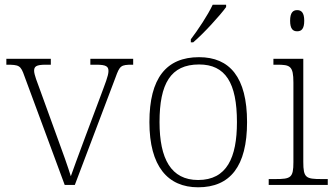

<svg xmlns="http://www.w3.org/2000/svg" viewBox="-20 -786 1421 816"><path d="M84 -462 255 0H298L471 -457C489 -507 494 -511 542 -511H546V-536H364V-511H390C432 -511 441 -503 441 -484C441 -464 427 -431 406 -374L343 -206C311 -121 290 -62 281 -37C270 -73 244 -147 223 -203L149 -407C139 -434 125 -469 125 -485C125 -503 133 -511 174 -511H196V-536H7V-511C62 -511 68 -508 84 -462Z M791 -619V-606H801C844 -642 916 -721 941 -756V-766H884C863 -721 820 -657 791 -619ZM822 10C958 10 1030 -79 1030 -267C1030 -458 956 -543 826 -543C687 -543 615 -454 615 -267C615 -79 693 10 822 10ZM822 -21C707 -21 658 -111 658 -267C658 -430 705 -512 826 -512C938 -512 987 -434 987 -267C987 -116 944 -21 822 -21Z M1243 -653C1261 -653 1273 -663 1273 -698C1273 -732 1261 -743 1243 -743C1225 -743 1213 -732 1213 -698C1213 -663 1225 -653 1243 -653ZM1122 0H1373V-25H1347C1280 -25 1269 -30 1269 -98V-536H1142V-511H1157C1213 -511 1227 -506 1227 -435V-97C1227 -30 1216 -25 1149 -25H1122Z"/></svg>

Font: Noto Serif Lao ExtraLight
Style: Regular
Weight: 200
Designer: Monotype Design Team
Foundry: Monotype Imaging Inc.
Version: Version 2.003